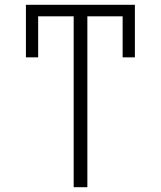

<svg xmlns="http://www.w3.org/2000/svg" viewBox="-20 -780 670 800"><path d="M287 0V-712H139V-541H88V-760H542V-541H491V-712H344V0Z"/></svg>

Font: Noto Sans Light
Style: Regular
Weight: 300
Designer: Monotype Design Team
Foundry: Monotype Imaging Inc.
Version: Version 2.007